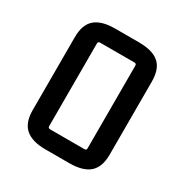

<svg xmlns="http://www.w3.org/2000/svg" viewBox="-153 -765 861 896"><g transform="rotate(30 277.5 -317.5)"><path d="M370 -551H185Q174 -551 174 -540V-95Q174 -84 185 -84H370Q381 -84 381 -95V-540Q381 -551 370 -551ZM70 -121V-514Q70 -582 105.5 -612.5Q141 -643 213 -643H341Q415 -643 450 -612.5Q485 -582 485 -514V-121Q485 -54 450 -23Q415 8 341 8H213Q141 8 105.5 -23Q70 -54 70 -121Z"/></g></svg>

Font: Gemunu Libre ExtraLight SemiBold
Style: Regular
Weight: 600
Version: Version 1.100